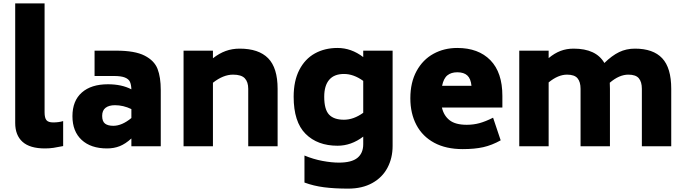

<svg xmlns="http://www.w3.org/2000/svg" viewBox="-20 -866 4060 1137"><path d="M70 -138V-846H244V-201Q244 -168 255 -154.5Q266 -141 295 -141Q328 -141 354 -149V-1Q320 6 296.5 9.5Q273 13 246 13Q157 13 113.5 -26Q70 -65 70 -138Z M932 -333V0H758V-46Q723 -14 689 -0.5Q655 13 614 13Q518 13 463.5 -37.5Q409 -88 409 -178Q409 -269 464.5 -318Q520 -367 619 -367Q701 -367 758 -337Q757 -365 749.5 -381.5Q742 -398 719.5 -407Q697 -416 654 -416H540V-566H669Q779 -566 836.5 -536.5Q894 -507 913 -458Q932 -409 932 -333ZM758 -167V-220Q710 -243 661 -243Q625 -243 605 -227.5Q585 -212 585 -180Q585 -147 602 -134Q619 -121 651 -121Q702 -121 758 -167Z M1624 -340V0H1450V-340Q1450 -381 1429.5 -402.5Q1409 -424 1360 -424Q1302 -424 1241 -376V0H1067V-566H1241V-521Q1278 -550 1316.5 -564Q1355 -578 1399 -578Q1512 -578 1568 -521Q1624 -464 1624 -340Z M2305 -566V-2Q2305 70 2274.5 127.5Q2244 185 2184.5 218Q2125 251 2042 251Q1961 251 1899 243Q1837 235 1783 215V55Q1836 77 1890 87Q1944 97 1987 97Q2062 97 2096.5 69Q2131 41 2131 -12V-57Q2060 -3 1979 -3Q1860 -3 1789.5 -73.5Q1719 -144 1719 -293Q1719 -387 1752.5 -452Q1786 -517 1844.5 -549.5Q1903 -582 1979 -582Q2060 -582 2131 -528V-566ZM2131 -198V-387Q2074 -428 2017 -428Q1959 -428 1929.5 -393.5Q1900 -359 1900 -293Q1900 -218 1928.5 -187.5Q1957 -157 2017 -157Q2074 -157 2131 -198Z M2744 -127Q2783 -127 2818.5 -136.5Q2854 -146 2900 -169L2945 -35Q2893 -6 2842 5.5Q2791 17 2720 17Q2621 17 2551.5 -20.5Q2482 -58 2446 -126Q2410 -194 2410 -284Q2410 -378 2447 -445.5Q2484 -513 2547 -547.5Q2610 -582 2688 -582Q2813 -582 2884 -509.5Q2955 -437 2955 -298V-229H2597Q2608 -181 2642.5 -154Q2677 -127 2744 -127ZM2598 -358H2772Q2768 -400 2747.5 -419Q2727 -438 2688 -438Q2652 -438 2629.5 -420Q2607 -402 2598 -358Z M3955 -340V0H3781V-340Q3781 -381 3763 -402.5Q3745 -424 3701 -424Q3647 -424 3591 -376Q3592 -365 3592 -340V0H3418V-340Q3418 -381 3400 -402.5Q3382 -424 3338 -424Q3285 -424 3229 -378V0H3055V-566H3229V-522Q3264 -551 3299.5 -564.5Q3335 -578 3377 -578Q3510 -578 3559 -493Q3604 -537 3646.5 -557.5Q3689 -578 3740 -578Q3848 -578 3901.5 -521Q3955 -464 3955 -340Z"/></svg>

Font: Biryani Black
Style: Regular
Weight: 900
Designer: Dan Reynolds and Mathieu Reguer
Foundry: Dan Reynolds and Mathieu Reguer
Version: Version 1.004; ttfautohint (v1.1) -l 5 -r 5 -G 72 -x 0 -D la